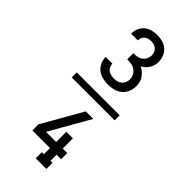

<svg xmlns="http://www.w3.org/2000/svg" viewBox="-316 -909 1132 1132"><g transform="rotate(45 250.0 -342.5)"><path d="M71 -319V-361H429V-319ZM252 -440Q229 -440 206 -445.5Q183 -451 165 -465Q147 -479 137 -501Q127 -523 127 -546H183Q183 -534 188.5 -522Q194 -510 204.5 -503Q215 -496 227 -493Q239 -490 252 -490Q265 -490 278 -493.5Q291 -497 301 -505.5Q311 -514 316.5 -527Q322 -540 322 -553Q322 -570 314 -585.5Q306 -601 292 -611Q278 -621 261 -623.5Q244 -626 227 -626V-677Q242 -677 258 -679.5Q274 -682 286.5 -691.5Q299 -701 306 -715Q313 -729 313 -745Q313 -757 308.5 -768Q304 -779 295.5 -787Q287 -795 275.5 -798.5Q264 -802 252 -802Q241 -802 229.5 -799Q218 -796 209.5 -789Q201 -782 196.5 -771.5Q192 -761 192 -749H136V-750Q136 -772 144.5 -792.5Q153 -813 170 -827.5Q187 -842 208.5 -847.5Q230 -853 252 -853Q274 -853 296 -847Q318 -841 335 -826Q352 -811 360.5 -789.5Q369 -768 369 -746Q369 -731 365 -717Q361 -703 353.5 -691Q346 -679 335.5 -669Q325 -659 312 -653Q327 -646 339 -635.5Q351 -625 360 -612Q369 -599 373 -583.5Q377 -568 377 -552Q377 -528 368 -505.5Q359 -483 340.5 -467.5Q322 -452 299 -446Q276 -440 252 -440ZM258 168V117H275V66H128V15L271 -236H334L235 -63L191 15H275V-70H330V15H368V66H330V117H347V168Z"/></g></svg>

Font: Iosevka Curly Slab Light
Style: Regular
Weight: 300
Monospace: yes
Designer: Belleve Invis
Foundry: Belleve Invis
Version: Version 22.1.2; ttfautohint (v1.8.4)